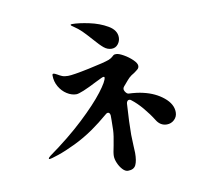

<svg xmlns="http://www.w3.org/2000/svg" viewBox="-89 -930 1178 1052"><g transform="rotate(-10 500.0 -403.5)"><path d="M369 -823Q369 -826 378 -826Q414 -826 471 -814Q528 -802 572.5 -776Q617 -750 617 -710Q617 -689 603.5 -672Q590 -655 568 -655Q545 -655 525 -671.5Q505 -688 474 -724Q444 -758 425.5 -776Q407 -794 383 -810Q369 -818 369 -823ZM853 -252Q853 -227 835.5 -210.5Q818 -194 794 -194Q758 -194 737 -228Q714 -265 684 -300.5Q654 -336 625 -358Q620 -363 613 -363Q607 -363 603 -358Q599 -353 598 -345Q591 -238 591 -172Q591 -151 593 -115Q595 -85 595 -71Q595 -27 584 -4Q573 19 540 19Q525 19 510.5 3.5Q496 -12 486.5 -34Q477 -56 477 -74Q477 -91 486 -131Q497 -186 498 -215Q499 -235 499 -268V-296Q497 -313 486 -313Q479 -313 472 -306Q425 -266 382 -236Q330 -200 275 -173.5Q220 -147 178.5 -133Q137 -119 128 -119Q124 -119 124 -121Q124 -127 136 -136Q248 -216 331 -294Q414 -372 458 -429.5Q502 -487 502 -507Q502 -511 497 -511Q492 -511 484 -507L453 -492Q358 -443 334 -443Q308 -443 282 -459.5Q256 -476 239.5 -504.5Q223 -533 223 -567Q223 -576 229 -576Q235 -576 249 -568Q262 -560 274.5 -555Q287 -550 307 -550Q334 -550 424.5 -569Q515 -588 541 -598Q556 -604 566 -614Q571 -619 574.5 -620.5Q578 -622 587 -622Q601 -622 627.5 -607Q654 -592 674.5 -572Q695 -552 695 -538Q695 -527 687.5 -520Q680 -513 664 -502Q649 -494 636 -482Q632 -479 599 -440Q593 -433 593 -426Q593 -421 597 -413Q606 -398 616 -397Q663 -395 696 -387Q762 -372 807.5 -334.5Q853 -297 853 -252Z"/></g></svg>

Font: Shippori Antique B1
Style: Regular
Weight: 400
Designer: FONTDASU
Foundry: FONTDASU / Google Inc. / but / Adobe
Version: Version 2.001